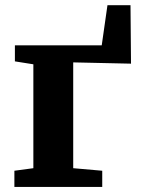

<svg xmlns="http://www.w3.org/2000/svg" viewBox="-20 -734 552 754"><path d="M36.5 0V-63.5L111 -73.5V-481.5L38.5 -493V-556H379.5L402 -713.5H492.5L494.5 -484L267.5 -489V-73.5L381.5 -63.5V0Z"/></svg>

Font: Merriweather ExtraBold
Style: Regular
Weight: 800
Version: Version 2.100